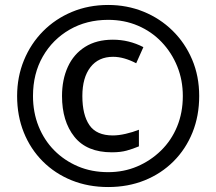

<svg xmlns="http://www.w3.org/2000/svg" viewBox="-20 -744 872 774"><path d="M431 -130Q330 -130 280 -192.5Q230 -255 230 -357Q230 -423 253.5 -474.5Q277 -526 323 -555Q369 -584 435 -584Q500 -584 558 -554L529 -489Q479 -515 436 -515Q377 -515 344.5 -473Q312 -431 312 -357Q312 -281 340.5 -239.5Q369 -198 435 -198Q458 -198 486.5 -204.5Q515 -211 540 -221V-154Q516 -144 491 -137Q466 -130 431 -130ZM416 10Q336 10 269 -17Q202 -44 152.5 -93.5Q103 -143 76 -210Q49 -277 49 -357Q49 -434 76.5 -501Q104 -568 153.5 -618Q203 -668 270 -696Q337 -724 416 -724Q492 -724 558.5 -697Q625 -670 675.5 -620.5Q726 -571 754.5 -504Q783 -437 783 -357Q783 -277 756 -210Q729 -143 679.5 -93.5Q630 -44 563 -17Q496 10 416 10ZM416 -50Q479 -50 533 -73Q587 -96 629 -137Q671 -178 694 -234Q717 -290 717 -357Q717 -421 694.5 -476.5Q672 -532 631.5 -574.5Q591 -617 536 -640.5Q481 -664 416 -664Q329 -664 260.5 -624.5Q192 -585 152.5 -516Q113 -447 113 -357Q113 -291 135.5 -235Q158 -179 198.5 -138Q239 -97 294 -73.5Q349 -50 416 -50Z"/></svg>

Font: Noto Sans Adlam Unjoined SemiBold
Style: Regular
Weight: 600
Version: Version 3.001